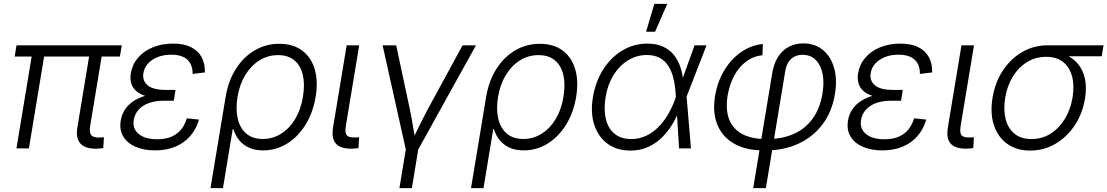

<svg xmlns="http://www.w3.org/2000/svg" viewBox="-20 -762 5687 986"><path d="M477.1 1.5Q418.5 2.9 393.3 -24.4Q368.2 -51.8 377.4 -107.4L443.8 -509.8H508.3L443.4 -117.2Q437.5 -82 448.7 -68.1Q460 -54.2 492.2 -55.7Q500 -56.2 504.2 -56.4Q508.3 -56.6 513.7 -57.1L510.3 -1.5Q503.4 -0.5 494.9 0.2Q486.3 1 477.1 1.5ZM64.5 0 148.9 -509.8H212.9L128.4 0ZM55.2 -471.7 64.9 -529.3H605.5L595.7 -471.7Z M776.4 10.3Q717.3 10.3 674.8 -8.8Q632.3 -27.8 612.3 -62.3Q592.3 -96.7 600.1 -143.1Q605 -174.3 621.8 -199.7Q638.7 -225.1 667 -243.7Q695.3 -262.2 734.9 -272.2Q774.4 -282.2 824.7 -282.2H878.4L872.6 -244.6H818.4Q777.8 -244.6 745.6 -233.2Q713.4 -221.7 692.9 -199.7Q672.4 -177.7 667 -147Q659.2 -101.6 691.9 -74.2Q724.6 -46.9 787.6 -46.9Q830.1 -46.9 860.1 -59.8Q890.1 -72.8 909.7 -96.4Q929.2 -120.1 939.5 -154.3L1002 -147.9Q987.3 -98.1 956.3 -62.7Q925.3 -27.3 879.9 -8.5Q834.5 10.3 776.4 10.3ZM822.8 -256.8Q772.9 -256.8 737.8 -266.1Q702.6 -275.4 682.1 -292.2Q661.6 -309.1 654.3 -333Q647 -356.9 651.9 -386.2Q659.7 -432.1 689.5 -466.3Q719.2 -500.5 765.4 -519.3Q811.5 -538.1 868.7 -538.1Q924.3 -538.1 960.9 -519.8Q997.6 -501.5 1015.4 -468.5Q1033.2 -435.5 1032.2 -390.1L969.2 -382.3Q969.7 -429.2 942.6 -455.1Q915.5 -481 859.4 -481Q801.8 -481 762.5 -454.6Q723.1 -428.2 716.3 -385.7Q710.4 -346.7 738.8 -323.5Q767.1 -300.3 830.1 -300.3H881.3L874.5 -256.8Z M1061 204.1 1138.7 -264.6Q1152.3 -346.7 1191.2 -408Q1230 -469.2 1287.6 -503.2Q1345.2 -537.1 1414.6 -537.1Q1483.9 -537.1 1530.3 -503.4Q1576.7 -469.7 1595.5 -408.7Q1614.3 -347.7 1601.1 -265.6Q1587.4 -183.1 1548.8 -121.1Q1510.3 -59.1 1454.1 -24.4Q1397.9 10.3 1331.1 10.3Q1287.1 10.3 1256.1 -4.9Q1225.1 -20 1206.1 -44.9Q1187 -69.8 1178.2 -99.6H1175.3L1125 204.1ZM1329.6 -48.3Q1381.3 -48.3 1424.3 -75.7Q1467.3 -103 1496.3 -151.6Q1525.4 -200.2 1535.6 -264.6Q1546.4 -328.6 1535.2 -377Q1523.9 -425.3 1491.7 -452.1Q1459.5 -479 1407.7 -479Q1355.5 -479 1312.3 -451.9Q1269 -424.8 1239.7 -376.7Q1210.4 -328.6 1199.7 -264.6Q1189.5 -200.2 1201.2 -151.4Q1212.9 -102.5 1245.4 -75.4Q1277.8 -48.3 1329.6 -48.3Z M1790 1.5Q1730 2.9 1705.6 -23.7Q1681.2 -50.3 1690.4 -107.4L1760.3 -529.3H1824.7L1756.3 -117.2Q1750 -80.6 1760.7 -67.6Q1771.5 -54.7 1803.7 -56.2Q1810.5 -56.2 1815.2 -56.4Q1819.8 -56.6 1824.2 -57.1L1820.8 -1.5Q1814.9 -0.5 1806.9 0.2Q1798.8 1 1790 1.5Z M2064.9 9.8 1944.8 -529.3H2014.6L2084.5 -201.7Q2093.3 -160.6 2099.9 -119.4Q2106.4 -78.1 2113.3 -38.1H2094.7Q2115.2 -78.1 2135.3 -119.4Q2155.3 -160.6 2177.2 -201.7L2355.5 -529.3H2424.3L2125.5 9.8ZM2031.2 204.1 2065.4 -3.9H2129.4L2095.2 204.1Z M2398.9 204.1 2476.6 -264.6Q2490.2 -346.7 2529.1 -408Q2567.9 -469.2 2625.5 -503.2Q2683.1 -537.1 2752.4 -537.1Q2821.8 -537.1 2868.2 -503.4Q2914.6 -469.7 2933.3 -408.7Q2952.1 -347.7 2939 -265.6Q2925.3 -183.1 2886.7 -121.1Q2848.1 -59.1 2792 -24.4Q2735.8 10.3 2668.9 10.3Q2625 10.3 2594 -4.9Q2563 -20 2543.9 -44.9Q2524.9 -69.8 2516.1 -99.6H2513.2L2462.9 204.1ZM2667.5 -48.3Q2719.2 -48.3 2762.2 -75.7Q2805.2 -103 2834.2 -151.6Q2863.3 -200.2 2873.5 -264.6Q2884.3 -328.6 2873 -377Q2861.8 -425.3 2829.6 -452.1Q2797.4 -479 2745.6 -479Q2693.4 -479 2650.1 -451.9Q2606.9 -424.8 2577.6 -376.7Q2548.3 -328.6 2537.6 -264.6Q2527.3 -200.2 2539.1 -151.4Q2550.8 -102.5 2583.3 -75.4Q2615.7 -48.3 2667.5 -48.3Z M3217.8 11.2Q3147.5 11.2 3099.6 -24.2Q3051.8 -59.6 3031.7 -121.3Q3011.7 -183.1 3024.9 -263.2Q3038.6 -344.2 3078.1 -406Q3117.7 -467.8 3176.3 -502.9Q3234.9 -538.1 3304.7 -538.1Q3350.6 -538.1 3384 -522.9Q3417.5 -507.8 3439.5 -481Q3461.4 -454.1 3473.6 -418.7Q3485.8 -383.3 3488.8 -342.3H3511.2L3505.9 -266.6L3528.3 0H3467.3L3450.2 -275.4Q3447.8 -318.8 3439.2 -356Q3430.7 -393.1 3413.8 -420.7Q3397 -448.2 3369.6 -463.9Q3342.3 -479.5 3301.8 -479.5Q3250 -479.5 3205.6 -452.4Q3161.1 -425.3 3130.9 -376.7Q3100.6 -328.1 3089.8 -262.7Q3079.6 -198.2 3091.6 -149.9Q3103.5 -101.6 3136.5 -74.7Q3169.4 -47.9 3221.7 -47.9Q3260.7 -47.9 3294.9 -63.2Q3329.1 -78.6 3357.7 -106.2Q3386.2 -133.8 3408.7 -171.1Q3431.2 -208.5 3446.8 -252L3546.9 -529.3H3608.4L3504.9 -263.2L3485.4 -186.5H3464.4Q3447.3 -145 3423.3 -109.1Q3399.4 -73.2 3368.7 -46.1Q3337.9 -19 3300.3 -3.9Q3262.7 11.2 3217.8 11.2ZM3297.9 -599.1 3340.3 -742.2H3406.7L3344.2 -599.1Z M3848.1 204.1 3945.8 -386.7Q3954.1 -437 3976.1 -470.7Q3998 -504.4 4031 -521.7Q4064 -539.1 4105.5 -539.1Q4165.5 -539.1 4206.3 -505.1Q4247.1 -471.2 4263.7 -412.1Q4280.3 -353 4267.6 -277.8Q4252.4 -187 4203.4 -122.6Q4154.3 -58.1 4079.8 -23.9Q4005.4 10.3 3914.1 10.3H3900.9Q3811 10.3 3750.2 -24.2Q3689.5 -58.6 3663.8 -121.8Q3638.2 -185.1 3652.3 -270.5Q3664.1 -340.3 3698 -398.2Q3731.9 -456.1 3783.2 -492.7Q3834.5 -529.3 3897.5 -536.1L3895.5 -478.5Q3848.6 -473.6 3811.8 -446Q3774.9 -418.5 3750.7 -373.5Q3726.6 -328.6 3716.8 -272.5Q3705.1 -198.7 3724.6 -148.9Q3744.1 -99.1 3791.7 -73.7Q3839.4 -48.3 3910.6 -48.3H3923.8Q3998 -48.3 4056.6 -74.5Q4115.2 -100.6 4153.1 -152.6Q4190.9 -204.6 4203.6 -280.3Q4213.4 -338.9 4204.1 -383.8Q4194.8 -428.7 4168.7 -454.6Q4142.6 -480.5 4101.1 -480.5Q4078.1 -480.5 4059.8 -471.2Q4041.5 -461.9 4029.3 -443.6Q4017.1 -425.3 4012.7 -397.5L3913.1 204.1Z M4511.2 10.3Q4452.1 10.3 4409.7 -8.8Q4367.2 -27.8 4347.2 -62.3Q4327.1 -96.7 4335 -143.1Q4339.8 -174.3 4356.7 -199.7Q4373.5 -225.1 4401.9 -243.7Q4430.2 -262.2 4469.7 -272.2Q4509.3 -282.2 4559.6 -282.2H4613.3L4607.4 -244.6H4553.2Q4512.7 -244.6 4480.5 -233.2Q4448.2 -221.7 4427.7 -199.7Q4407.2 -177.7 4401.9 -147Q4394 -101.6 4426.8 -74.2Q4459.5 -46.9 4522.5 -46.9Q4564.9 -46.9 4595 -59.8Q4625 -72.8 4644.5 -96.4Q4664.1 -120.1 4674.3 -154.3L4736.8 -147.9Q4722.2 -98.1 4691.2 -62.7Q4660.2 -27.3 4614.7 -8.5Q4569.3 10.3 4511.2 10.3ZM4557.6 -256.8Q4507.8 -256.8 4472.7 -266.1Q4437.5 -275.4 4417 -292.2Q4396.5 -309.1 4389.2 -333Q4381.8 -356.9 4386.7 -386.2Q4394.5 -432.1 4424.3 -466.3Q4454.1 -500.5 4500.2 -519.3Q4546.4 -538.1 4603.5 -538.1Q4659.2 -538.1 4695.8 -519.8Q4732.4 -501.5 4750.2 -468.5Q4768.1 -435.5 4767.1 -390.1L4704.1 -382.3Q4704.6 -429.2 4677.5 -455.1Q4650.4 -481 4594.2 -481Q4536.6 -481 4497.3 -454.6Q4458 -428.2 4451.2 -385.7Q4445.3 -346.7 4473.6 -323.5Q4502 -300.3 4564.9 -300.3H4616.2L4609.4 -256.8Z M4947.3 1.5Q4887.2 2.9 4862.8 -23.7Q4838.4 -50.3 4847.7 -107.4L4917.5 -529.3H4981.9L4913.6 -117.2Q4907.2 -80.6 4918 -67.6Q4928.7 -54.7 4960.9 -56.2Q4967.8 -56.2 4972.4 -56.4Q4977.1 -56.6 4981.4 -57.1L4978 -1.5Q4972.2 -0.5 4964.1 0.2Q4956.1 1 4947.3 1.5Z M5270 11.2Q5199.7 11.2 5151.9 -23.7Q5104 -58.6 5084 -119.6Q5064 -180.7 5077.1 -260.3Q5090.3 -339.8 5130.6 -400.4Q5170.9 -460.9 5230 -495.1Q5289.1 -529.3 5359.4 -529.3H5647L5637.7 -473.1H5426.8L5352.5 -470.2Q5298.8 -470.2 5254.9 -443.4Q5210.9 -416.5 5181.6 -369.1Q5152.3 -321.8 5142.1 -260.3Q5132.3 -199.2 5144.3 -151.1Q5156.2 -103 5189.7 -75.4Q5223.1 -47.9 5277.3 -47.9Q5331.1 -47.9 5375 -75.4Q5418.9 -103 5448.2 -151.1Q5477.5 -199.2 5487.8 -260.3Q5498 -321.8 5485.6 -369.1Q5473.1 -416.5 5439.7 -443.4Q5406.2 -470.2 5352.5 -470.2L5354.5 -499.5Q5405.8 -499.5 5446.3 -483.4Q5486.8 -467.3 5513.9 -436Q5541 -404.8 5551.3 -359.4Q5561.5 -314 5551.8 -254.9Q5539.1 -178.2 5499 -118.2Q5459 -58.1 5399.9 -23.4Q5340.8 11.2 5270 11.2Z"/></svg>

Font: Inter 24pt Light
Style: Italic
Weight: 300
Italic angle: -9.3988°
Designer: Rasmus Andersson
Foundry: rsms
Version: Version 4.001;git-66647c0bb